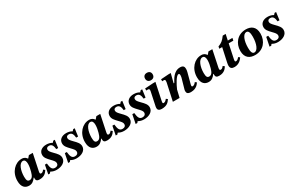

<svg xmlns="http://www.w3.org/2000/svg" viewBox="175 -2098 5332 3514"><g transform="rotate(-30 2841.0 -341.0)"><path d="M176 15C240 15 278 -17 318 -71H326C325 -63 325 -56 325 -50C325 -2 351 12 402 12C508 12 549 -50 573 -88L541 -113C525 -92 507 -70 480 -70C459 -70 455 -83 455 -97C455 -112 460 -133 460 -133L531 -473H449L409 -426H403C382 -453 360 -481 296 -481C159 -481 30 -354 30 -167C30 -30 100 15 176 15ZM233 -68C195 -68 175 -90 175 -174C175 -301 220 -436 299 -436C341 -436 356 -397 356 -342C356 -291 343 -231 331 -188C309 -109 284 -68 233 -68Z M758 16C859 16 956 -32 956 -126C956 -187 916 -228 861 -284C813 -333 793 -357 793 -388C793 -417 811 -437 850 -437C909 -437 931 -393 938 -317H978L1000 -479H968L942 -450H937C907 -470 862 -481 818 -481C726 -481 660 -433 660 -353C660 -293 697 -255 748 -201C796 -151 820 -126 820 -90C820 -53 794 -31 750 -31C682 -31 667 -85 657 -175H616L579 11H615L634 -14H640C673 5 710 16 758 16Z M1179 16C1280 16 1377 -32 1377 -126C1377 -187 1337 -228 1282 -284C1234 -333 1214 -357 1214 -388C1214 -417 1232 -437 1271 -437C1330 -437 1352 -393 1359 -317H1399L1421 -479H1389L1363 -450H1358C1328 -470 1283 -481 1239 -481C1147 -481 1081 -433 1081 -353C1081 -293 1118 -255 1169 -201C1217 -151 1241 -126 1241 -90C1241 -53 1215 -31 1171 -31C1103 -31 1088 -85 1078 -175H1037L1000 11H1036L1055 -14H1061C1094 5 1131 16 1179 16Z M1602 15C1666 15 1704 -17 1744 -71H1752C1751 -63 1751 -56 1751 -50C1751 -2 1777 12 1828 12C1934 12 1975 -50 1999 -88L1967 -113C1951 -92 1933 -70 1906 -70C1885 -70 1881 -83 1881 -97C1881 -112 1886 -133 1886 -133L1957 -473H1875L1835 -426H1829C1808 -453 1786 -481 1722 -481C1585 -481 1456 -354 1456 -167C1456 -30 1526 15 1602 15ZM1659 -68C1621 -68 1601 -90 1601 -174C1601 -301 1646 -436 1725 -436C1767 -436 1782 -397 1782 -342C1782 -291 1769 -231 1757 -188C1735 -109 1710 -68 1659 -68Z M2184 16C2285 16 2382 -32 2382 -126C2382 -187 2342 -228 2287 -284C2239 -333 2219 -357 2219 -388C2219 -417 2237 -437 2276 -437C2335 -437 2357 -393 2364 -317H2404L2426 -479H2394L2368 -450H2363C2333 -470 2288 -481 2244 -481C2152 -481 2086 -433 2086 -353C2086 -293 2123 -255 2174 -201C2222 -151 2246 -126 2246 -90C2246 -53 2220 -31 2176 -31C2108 -31 2093 -85 2083 -175H2042L2005 11H2041L2060 -14H2066C2099 5 2136 16 2184 16Z M2605 16C2706 16 2803 -32 2803 -126C2803 -187 2763 -228 2708 -284C2660 -333 2640 -357 2640 -388C2640 -417 2658 -437 2697 -437C2756 -437 2778 -393 2785 -317H2825L2847 -479H2815L2789 -450H2784C2754 -470 2709 -481 2665 -481C2573 -481 2507 -433 2507 -353C2507 -293 2544 -255 2595 -201C2643 -151 2667 -126 2667 -90C2667 -53 2641 -31 2597 -31C2529 -31 2514 -85 2504 -175H2463L2426 11H2462L2481 -14H2487C2520 5 2557 16 2605 16Z M2981 12C3098 11 3132 -40 3166 -89L3135 -112C3119 -94 3098 -65 3064 -65C3052 -65 3045 -71 3045 -84C3045 -98 3051 -126 3051 -126L3125 -476H3073L2901 -465V-422C2901 -422 2916 -424 2933 -424C2960 -424 2966 -409 2966 -396C2966 -381 2962 -364 2962 -364L2915 -142C2902 -83 2899 -67 2899 -50C2899 -15 2924 12 2981 12ZM3070 -542C3123 -542 3151 -573 3151 -621C3151 -667 3123 -698 3070 -698C3019 -698 2990 -667 2990 -620C2990 -573 3020 -542 3070 -542Z M3599 12C3723 12 3767 -73 3778 -89L3747 -112C3732 -93 3708 -65 3678 -65C3662 -65 3657 -73 3657 -85C3657 -95 3660 -108 3660 -108L3720 -334C3725 -354 3730 -377 3730 -402C3730 -447 3714 -481 3646 -481C3510 -481 3448 -345 3414 -286H3400L3449 -476H3402L3238 -465V-423C3238 -423 3257 -425 3268 -425C3293 -425 3301 -415 3301 -396C3301 -384 3298 -365 3298 -365L3219 0H3361L3398 -157C3437 -248 3513 -388 3561 -388C3578 -388 3583 -372 3583 -351C3583 -327 3576 -301 3576 -301L3516 -90C3514 -83 3511 -70 3511 -54C3511 -14 3531 12 3599 12Z M3971 15C4035 15 4073 -17 4113 -71H4121C4120 -63 4120 -56 4120 -50C4120 -2 4146 12 4197 12C4303 12 4344 -50 4368 -88L4336 -113C4320 -92 4302 -70 4275 -70C4254 -70 4250 -83 4250 -97C4250 -112 4255 -133 4255 -133L4326 -473H4244L4204 -426H4198C4177 -453 4155 -481 4091 -481C3954 -481 3825 -354 3825 -167C3825 -30 3895 15 3971 15ZM4028 -68C3990 -68 3970 -90 3970 -174C3970 -301 4015 -436 4094 -436C4136 -436 4151 -397 4151 -342C4151 -291 4138 -231 4126 -188C4104 -109 4079 -68 4028 -68Z M4517 14C4613 14 4664 -49 4693 -89L4662 -112C4633 -77 4614 -65 4593 -65C4576 -65 4572 -73 4572 -86C4572 -103 4580 -136 4580 -136L4639 -416H4737L4748 -468H4650L4677 -593H4615C4555 -512 4525 -490 4448 -459L4441 -416H4501L4438 -125C4433 -102 4430 -81 4430 -64C4430 -5 4465 14 4517 14Z M4954 13C5130 13 5233 -121 5233 -280C5233 -432 5139 -481 5034 -481C4859 -481 4753 -346 4753 -187C4753 -37 4847 13 4954 13ZM4964 -35C4917 -35 4904 -91 4904 -169C4904 -319 4951 -434 5021 -434C5069 -434 5082 -379 5082 -302C5082 -151 5032 -35 4964 -35Z M5435 16C5536 16 5633 -32 5633 -126C5633 -187 5593 -228 5538 -284C5490 -333 5470 -357 5470 -388C5470 -417 5488 -437 5527 -437C5586 -437 5608 -393 5615 -317H5655L5677 -479H5645L5619 -450H5614C5584 -470 5539 -481 5495 -481C5403 -481 5337 -433 5337 -353C5337 -293 5374 -255 5425 -201C5473 -151 5497 -126 5497 -90C5497 -53 5471 -31 5427 -31C5359 -31 5344 -85 5334 -175H5293L5256 11H5292L5311 -14H5317C5350 5 5387 16 5435 16Z"/></g></svg>

Font: STIX Two Text
Style: Bold Italic
Weight: 700
Italic angle: -12°
Designer: Ross Mills, John Hudson & Paul Hanslow, Tiro Typeworks Ltd; with prior portions MicroPress Inc. and Coen Hoffman, Elsevi
Foundry: Tiro Typeworks Ltd
Version: Version 2.13 b171